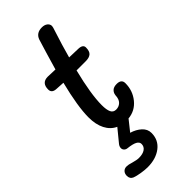

<svg xmlns="http://www.w3.org/2000/svg" viewBox="-291 -719 1023 1023"><g transform="rotate(-45 220.5 -207.0)"><path d="M258 1 211 60Q245 70 268 91Q291 112 291 141Q291 194 250.5 225Q210 256 147 256Q127 256 99.5 251.5Q72 247 56 241Q46 237 41 229Q36 221 36 210Q36 193 45.5 183Q55 173 70 173Q85 173 106 180Q134 188 149 188Q179 188 195.5 176.5Q212 165 212 145Q212 130 195.5 121Q179 112 142 108Q132 107 125 100Q118 93 118 83Q118 72 126 61L185 -11Q150 -27 131 -64Q112 -101 112 -155Q112 -236 148 -380L97 -383Q65 -385 65 -412Q65 -462 112 -462Q128 -462 168 -460Q199 -567 220 -634Q233 -670 275 -670Q295 -670 307 -660.5Q319 -651 319 -637Q319 -634 317 -626Q282 -518 265 -454Q305 -452 328 -452Q366 -452 366 -428Q366 -400 353 -388.5Q340 -377 313 -377H244Q208 -233 208 -151Q208 -116 216.5 -98Q225 -80 246 -80Q267 -80 281.5 -94Q296 -108 297 -137Q299 -154 310.5 -164.5Q322 -175 344 -175Q380 -175 380 -145Q380 -89 346 -47Q312 -5 258 0Z"/></g></svg>

Font: Mali Medium
Style: Italic
Weight: 500
Italic angle: -10°
Version: Version 1.000; ttfautohint (v1.6)